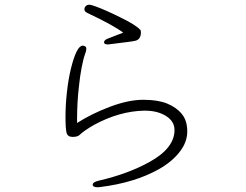

<svg xmlns="http://www.w3.org/2000/svg" viewBox="-20 -762 1040 812"><path d="M576 -625Q576 -633 573 -636Q554 -657 488 -689Q460 -703 433 -715Q406 -727 385.5 -734.5Q365 -742 357 -742Q349 -742 343 -736.5Q337 -731 337 -722Q337 -713 350 -707Q460 -655 501 -624L434 -598Q420 -592 420 -583Q420 -574 437 -574Q490 -581 512.5 -583.5Q535 -586 550 -589Q576 -594 576 -625ZM404 29Q549 11 651 -46Q705 -76 738.5 -118Q772 -160 772 -206Q772 -252 749 -280Q726 -308 687 -324Q648 -340 586 -340Q524 -340 446.5 -311Q369 -282 306 -242V-262Q306 -330 314 -398Q318 -438 325 -475Q332 -512 338.5 -529.5Q345 -547 345 -555.5Q345 -564 339 -566.5Q333 -569 330 -569Q304 -569 280 -472Q269 -427 263 -372.5Q257 -318 257 -268Q257 -218 261.5 -200.5Q266 -183 287 -183Q308 -183 316 -191Q336 -210 378 -234Q485 -292 590 -294H593Q646 -294 682 -271.5Q718 -249 718 -212Q718 -136 614 -78Q523 -27 398 2Q372 8 372 19Q372 30 394 30Z"/></svg>

Font: LXGW WenKai Mono TC Light
Style: Regular
Weight: 300
Designer: LXGW / Fontworks Inc.
Foundry: LXGW / Fontworks Inc.
Version: Version 1.330